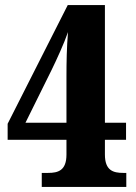

<svg xmlns="http://www.w3.org/2000/svg" viewBox="-20 -734 534 754"><path d="M144 0H476V-55H464C425 -55 392 -64 392 -127V-185H475V-252H392V-714H246L10 -248V-185H241V-127C241 -64 208 -55 169 -55H144ZM80 -252 182 -458C202 -499 232 -564 247 -608C242 -546 241 -491 241 -433V-252Z"/></svg>

Font: Noto Serif Bengali Condensed Black
Style: Regular
Weight: 900
Width: 3
Designer: Juan Bruce, Universal Thirst, Indian Type Foundry and the Monotype Design Team.
Foundry: Monotype Imaging Inc.
Version: Version 2.003